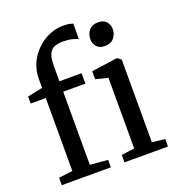

<svg xmlns="http://www.w3.org/2000/svg" viewBox="-147 -948 980 1066"><g transform="rotate(-20 343.0 -415.0)"><path d="M117.5 -54V-485H28V-526.5L117.5 -545V-596Q117.5 -662.5 150.2 -715.2Q183 -768 235 -798.8Q287 -829.5 345 -829.5Q368.5 -829.5 381.5 -826.8Q394.5 -824 402.5 -821L402 -728.5Q392.5 -735.5 368.5 -741.5Q344.5 -747.5 312 -747.5Q264 -747.5 242.2 -724Q220.5 -700.5 220.5 -639V-546.5H351.5V-485H220.5V-53L325.5 -44V0H35.5V-44ZM483 -54V-471.5L410.5 -489.5V-536.5L559.5 -557.5H566L587 -541.5V-53L663 -44V0H406V-44ZM525 -644Q494 -644 477.8 -662.2Q461.5 -680.5 461.5 -707.5Q461.5 -736.5 479.5 -758.8Q497.5 -781 533 -781H534Q565 -781 581.5 -762.8Q598 -744.5 598 -717.5Q598 -688.5 579.8 -666.2Q561.5 -644 526 -644Z"/></g></svg>

Font: Merriweather Text
Style: Regular
Weight: 400
Designer: Eben Sorkin
Foundry: Eben Sorkin
Version: Version 2.100; ttfautohint (v1.7.19-72a1) -l 8 -r 50 -G 200 